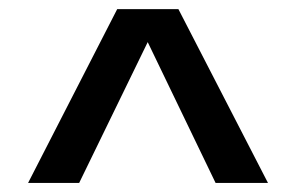

<svg xmlns="http://www.w3.org/2000/svg" viewBox="-20 -675 654 424"><path d="M42 -271 238.8 -654.8H374L571.8 -271H456.1L306.2 -582L154.8 -271Z"/></svg>

Font: IntelOne Mono Medium
Style: Regular
Weight: 500
Designer: Fred Shallcrass
Foundry: Frere-Jones Type LLC
Version: Version 1.200;hotconv 1.1.0;makeotfexe 2.6.0;FJTRelease1.2